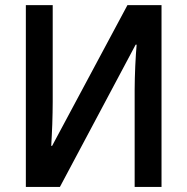

<svg xmlns="http://www.w3.org/2000/svg" viewBox="-20 -734 735 754"><path d="M81.5 -713.9H187V-334Q187 -314.5 186.5 -291.7Q186 -269 185.3 -245.8Q184.6 -222.7 183.3 -200.7Q182.1 -178.7 181.2 -161.1H184.6L480.5 -713.9H614.3V0H508.8V-382.3Q508.8 -403.3 509.5 -427.2Q510.3 -451.2 511.2 -475.1Q512.2 -499 513.7 -520.8Q515.1 -542.5 516.6 -558.6H512.7L215.3 0H81.5Z"/></svg>

Font: Open Sans SemiCondensed SemiBold
Style: Regular
Weight: 600
Width: 4
Designer: Monotype Design Team
Foundry: Monotype Imaging Inc.
Version: Version 3.000